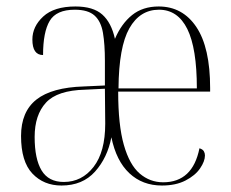

<svg xmlns="http://www.w3.org/2000/svg" viewBox="-20 -563 714 593"><path d="M170 10Q115 10 80 -27Q45 -64 45 -143Q45 -218 92.5 -255.5Q140 -293 239 -296L304 -299V-375Q304 -426 298 -461.5Q292 -497 272 -515Q252 -533 211 -533Q154 -533 133.5 -498.5Q113 -464 113 -393Q80 -393 80 -441Q80 -481 113.5 -512Q147 -543 213 -543Q268 -543 296 -518Q324 -493 335 -443Q355 -490 388 -516.5Q421 -543 470 -543Q544 -543 586.5 -479.5Q629 -416 629 -291V-280H345Q345 -177 362.5 -115.5Q380 -54 411.5 -27Q443 0 484 0Q575 0 596 -105Q606 -102 609.5 -96Q613 -90 613 -83Q613 -65 598 -43Q583 -21 553 -5.5Q523 10 480 10Q420 10 379.5 -28Q339 -66 324 -139Q312 -76 273.5 -33Q235 10 170 10ZM588 -290Q588 -414 558.5 -473.5Q529 -533 471 -533Q412 -533 379.5 -475.5Q347 -418 346 -290ZM177 -1Q233 -1 269 -47.5Q305 -94 305 -181L304 -289L243 -286Q157 -284 122 -246Q87 -208 87 -140Q87 -72 108.5 -36.5Q130 -1 177 -1Z"/></svg>

Font: Noto Serif Display Condensed ExtraLight
Style: Regular
Weight: 200
Width: 3
Designer: Monotype Design Team
Foundry: Monotype Imaging Inc.
Version: Version 2.009